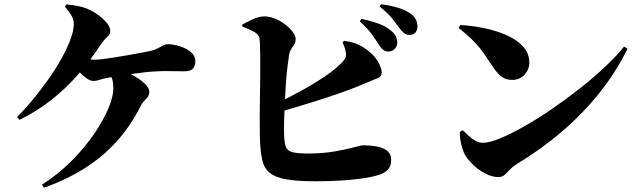

<svg xmlns="http://www.w3.org/2000/svg" viewBox="-20 -834 3040 913"><path d="M180 44Q258 -6 320.5 -69Q383 -132 427.5 -197Q472 -262 495.5 -319Q519 -376 519 -413Q519 -439 514 -456.5Q509 -474 495 -484L516 -511Q563 -501 602.5 -481Q642 -461 666 -438.5Q690 -416 690 -398Q690 -378 674 -363Q658 -348 649 -330Q600 -233 533 -159.5Q466 -86 380.5 -32.5Q295 21 189 59ZM61 -278Q96 -312 133.5 -357Q171 -402 206.5 -452Q242 -502 270 -551.5Q298 -601 314.5 -645Q331 -689 331 -721Q331 -739 322 -756Q313 -773 289 -802L295 -813Q330 -810 359 -803.5Q388 -797 413 -784Q433 -774 454 -757.5Q475 -741 489.5 -723Q504 -705 504 -688Q504 -669 489.5 -657.5Q475 -646 459 -622Q410 -547 352 -480.5Q294 -414 225 -359.5Q156 -305 73 -264ZM424 -449Q409 -449 390.5 -462.5Q372 -476 356 -493.5Q340 -511 330 -524L351 -569Q363 -563 387.5 -556.5Q412 -550 431 -550Q444 -550 468.5 -553Q493 -556 524 -561Q555 -566 587 -571.5Q619 -577 645.5 -582Q672 -587 687 -590Q712 -595 728 -603Q744 -611 755 -617.5Q766 -624 776 -624Q803 -624 834 -614.5Q865 -605 887 -587Q909 -569 909 -542Q909 -524 898.5 -509.5Q888 -495 859 -495Q838 -495 813.5 -495.5Q789 -496 763.5 -496Q738 -496 712 -494Q689 -493 658 -489Q627 -485 594.5 -480.5Q562 -476 533.5 -471.5Q505 -467 486 -463Q467 -459 452.5 -454Q438 -449 424 -449Z M1826 -589Q1813 -589 1802.5 -597Q1792 -605 1781 -622Q1768 -643 1748 -671Q1728 -699 1691 -732L1699 -744Q1743 -735 1780.5 -721.5Q1818 -708 1843 -685Q1858 -672 1863.5 -658.5Q1869 -645 1869 -631Q1869 -614 1857 -601.5Q1845 -589 1826 -589ZM1482 28Q1392 28 1339.5 18.5Q1287 9 1261 -13.5Q1235 -36 1226.5 -75.5Q1218 -115 1216 -174Q1215 -217 1215 -267.5Q1215 -318 1216 -370.5Q1217 -423 1217.5 -472Q1218 -521 1217.5 -561Q1217 -601 1216 -627.5Q1215 -654 1211 -660Q1204 -675 1182.5 -686Q1161 -697 1132 -708V-717Q1151 -728 1181.5 -742Q1212 -756 1237 -756Q1263 -756 1289 -745Q1315 -734 1337 -717Q1359 -700 1372.5 -681.5Q1386 -663 1386 -648Q1386 -633 1379.5 -622.5Q1373 -612 1365.5 -601.5Q1358 -591 1355 -576Q1351 -551 1346.5 -512.5Q1342 -474 1339 -430Q1336 -386 1334 -341.5Q1332 -297 1331 -258.5Q1330 -220 1331 -193Q1332 -156 1339 -136.5Q1346 -117 1370 -110.5Q1394 -104 1445 -104Q1515 -104 1571.5 -114Q1628 -124 1663.5 -133.5Q1699 -143 1705 -143Q1772 -143 1806 -126.5Q1840 -110 1840 -75Q1840 -43 1824 -27Q1808 -11 1783 -3Q1754 7 1706.5 14Q1659 21 1601.5 24.5Q1544 28 1482 28ZM1286 -338Q1348 -367 1410 -401Q1472 -435 1524 -470Q1576 -505 1608 -539Q1619 -550 1623 -560Q1627 -570 1624 -587Q1622 -601 1616.5 -614Q1611 -627 1609 -633L1617 -640Q1649 -635 1672.5 -626.5Q1696 -618 1721 -600Q1760 -572 1777.5 -541Q1795 -510 1795 -490Q1795 -469 1775.5 -462Q1756 -455 1727 -442Q1674 -419 1609.5 -396Q1545 -373 1468 -349Q1391 -325 1301 -299ZM1927 -668Q1911 -668 1900.5 -677Q1890 -686 1876 -705Q1864 -722 1845.5 -745.5Q1827 -769 1785 -803L1792 -814Q1837 -808 1873 -797Q1909 -786 1931 -770Q1950 -757 1957.5 -741.5Q1965 -726 1965 -708Q1965 -690 1955 -679Q1945 -668 1927 -668Z M2351 8Q2318 8 2284.5 -10.5Q2251 -29 2225.5 -54.5Q2200 -80 2189 -102Q2179 -122 2172.5 -151.5Q2166 -181 2167 -207L2180 -215Q2190 -206 2205 -191.5Q2220 -177 2238.5 -166Q2257 -155 2276 -155Q2307 -155 2358 -176Q2409 -197 2472.5 -233Q2536 -269 2604 -315.5Q2672 -362 2737.5 -413.5Q2803 -465 2857.5 -516.5Q2912 -568 2948 -613L2964 -602Q2909 -491 2831 -393Q2753 -295 2654 -210Q2555 -125 2436 -53Q2417 -41 2404 -27Q2391 -13 2379.5 -2.5Q2368 8 2351 8ZM2416 -454Q2385 -454 2365 -469.5Q2345 -485 2326 -513Q2308 -539 2294 -560.5Q2280 -582 2263.5 -603Q2247 -624 2223 -647.5Q2199 -671 2161 -701L2169 -715Q2225 -712 2283 -700Q2341 -688 2389.5 -666.5Q2438 -645 2467.5 -612.5Q2497 -580 2497 -536Q2497 -504 2474.5 -479Q2452 -454 2416 -454Z"/></svg>

Font: Noto Serif JP Black
Style: Regular
Weight: 900
Designer: Ryoko NISHIZUKA 西塚涼子 (kana & ideographs); Frank Grießhammer (Latin, Greek & Cyrillic); Wenlong ZHANG 张文龙 (bopomofo); San
Foundry: Adobe
Version: Version 2.003-H1;hotconv 1.1.1;makeotfexe 2.6.0